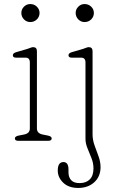

<svg xmlns="http://www.w3.org/2000/svg" viewBox="-20 -696 585 949"><path d="M129.5 -587Q111.5 -587 98.5 -600.2Q85.5 -613.5 85.5 -632Q85.5 -650 98.5 -663Q111.5 -676 129.5 -676Q149 -676 162.2 -663Q175.5 -650 175.5 -632Q175.5 -613.5 162.2 -600.2Q149 -587 129.5 -587ZM162.5 -443V-61Q162.5 -36.5 191.5 -31L216.5 -26Q235.5 -22 235.5 -12Q235.5 0 218.5 0H70.5Q53.5 0 53.5 -12Q53.5 -22 72.5 -26L98.5 -31Q127.5 -36.5 127.5 -61V-387Q127.5 -411 106.5 -411H59.5Q43.5 -411 43.5 -423Q43.5 -433 59.5 -438L114.5 -454Q122 -456.5 130.5 -459.8Q139 -463 143.5 -463Q162.5 -463 162.5 -443ZM398 -587Q380 -587 367 -600.2Q354 -613.5 354 -632Q354 -650 367 -663Q380 -676 398 -676Q417.5 -676 430.8 -663Q444 -650 444 -632Q444 -613.5 430.8 -600.2Q417.5 -587 398 -587ZM437.5 -32Q437.5 -4.5 447.5 23Q457.5 50.5 467.2 77.2Q477 104 477 130Q477 176.5 446 204.8Q415 233 366.5 233Q319.5 233 292.5 207Q265.5 181 265.5 147Q265.5 105 293.5 105Q318.5 105 318.5 142V156Q318.5 180.5 332.2 195Q346 209.5 375 209Q406.5 208.5 424.2 190.2Q442 172 442 136.5Q442 110.5 432.2 85.8Q422.5 61 412.5 37Q402.5 13 402.5 -10V-387Q402.5 -411 381.5 -411H334.5Q318.5 -411 318.5 -423Q318.5 -433 334.5 -438L389.5 -454Q397 -456.5 405.5 -459.8Q414 -463 418.5 -463Q437.5 -463 437.5 -443Z"/></svg>

Font: Fraunces 9pt S100 Thin
Style: Regular
Weight: 100
Version: Version 1.000; ttfautohint (v1.8.3)